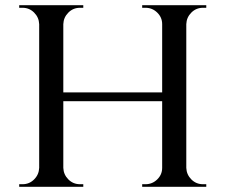

<svg xmlns="http://www.w3.org/2000/svg" viewBox="-20 -720 869 740"><path d="M698 -700V0H605V-700ZM224 -700V0H131V-700ZM614 -364V-330H214V-364ZM134 -73V0H54V-10Q54 -10 60.5 -10Q67 -10 67 -10Q93 -10 111.5 -28.5Q130 -47 131 -73ZM134 -627H131Q130 -653 111.5 -671.5Q93 -690 67 -690Q67 -690 60.5 -690Q54 -690 54 -690V-700H134ZM221 -73H224Q225 -47 243.5 -28.5Q262 -10 288 -10Q288 -10 294 -10Q300 -10 301 -10V0H221ZM221 -627V-700H301V-690Q300 -690 294 -690Q288 -690 288 -690Q262 -690 243.5 -671.5Q225 -653 224 -627ZM608 -73V0H528V-10Q529 -10 535 -10Q541 -10 541 -10Q567 -10 586 -28.5Q605 -47 605 -73ZM608 -627H605Q605 -653 586 -671.5Q567 -690 541 -690Q541 -690 535 -690Q529 -690 528 -690V-700H608ZM695 -73H698Q699 -47 717.5 -28.5Q736 -10 762 -10Q762 -10 768.5 -10Q775 -10 775 -10V0H695ZM695 -627V-700H775V-690Q775 -690 768.5 -690Q762 -690 762 -690Q736 -690 717.5 -671.5Q699 -653 698 -627Z"/></svg>

Font: Cinzel Medium
Style: Regular
Weight: 500
Designer: Natanael Gama
Version: Version 2.000